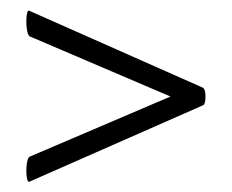

<svg xmlns="http://www.w3.org/2000/svg" viewBox="-20 -375 447 370"><path d="M371 -206Q376 -203 376 -188.5Q376 -174 371 -172L37 -25Q33 -23 31.5 -34Q30 -45 31.5 -58Q33 -71 37 -73L353 -208V-170L37 -305Q33 -308 31.5 -321Q30 -334 31.5 -345.5Q33 -357 37 -354Z"/></svg>

Font: Cormorant Infant Light
Style: Bold
Weight: 700
Version: Version 4.001